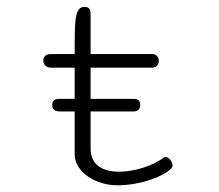

<svg xmlns="http://www.w3.org/2000/svg" viewBox="-20 -537 645 565"><path d="M373.5 -246.1H154.3C137.2 -246.1 133.8 -237.3 133.8 -228C133.8 -218.8 138.2 -209 156.2 -209H372.6C388.7 -209 392.6 -218.8 392.6 -228C392.6 -237.3 389.6 -246.1 373.5 -246.1ZM246.6 -99.6V-337.9H427.7C440.9 -337.9 447.3 -347.7 447.3 -357.9C447.3 -367.7 440.9 -377.9 428.2 -377.9H246.6V-494.6C246.6 -506.3 245.1 -516.6 229 -516.6C200.2 -516.6 199.7 -482.4 199.7 -377.9H127.9C114.3 -377.9 107.4 -368.7 107.4 -358.9C107.4 -348.6 114.7 -337.9 129.9 -337.9H199.7V-82.5C199.7 -33.7 258.3 8.3 325.7 8.3C394 8.3 465.3 -19 485.4 -43C486.8 -44.9 487.8 -47.4 487.8 -50.3C487.8 -61 476.6 -75.2 467.3 -75.2C465.3 -75.2 463.4 -74.7 461.9 -73.2C431.6 -50.3 377 -31.7 330.6 -31.7C284.7 -31.7 246.6 -49.8 246.6 -99.6Z"/></svg>

Font: Cutive Mono
Style: Regular
Weight: 400
Monospace: yes
Designer: Vernon Adams
Foundry: Vernon Adams
Version: Version 1.002